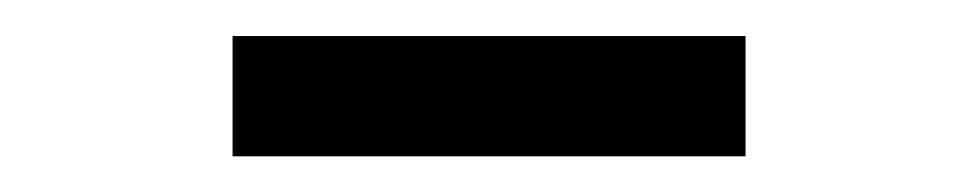

<svg xmlns="http://www.w3.org/2000/svg" viewBox="-20 -433 540 106"><path d="M108.4 -346.7V-413.1H391.6V-346.7Z"/></svg>

Font: GenEi Gothic M SemiLight
Style: Regular
Weight: 350
Designer: o_tamon (Modified); [Source Han Sans]
Ryoko NISHIZUKA  (kana & ideographs); Paul D. Hunt (Latin, Greek & Cyrillic); Wenl
Version: Version 1.1a;Original Version 1.004